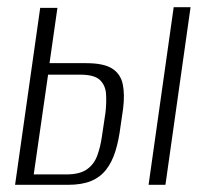

<svg xmlns="http://www.w3.org/2000/svg" viewBox="-20 -515 573 535"><path d="M22 0 92 -493H140L118 -339H220Q269 -339 292.5 -324Q316 -309 322 -280.5Q328 -252 323 -212L316 -164Q311 -124 301.5 -93.5Q292 -63 275.5 -42Q259 -21 233.5 -10.5Q208 0 169 0ZM74 -29H165Q202 -29 222 -43Q242 -57 251 -81.5Q260 -106 264 -135L274 -202Q277 -229 275.5 -253Q274 -277 258.5 -292Q243 -307 203 -307H114ZM394 0 464 -495H511L441 0Z"/></svg>

Font: Alumni Sans Light
Style: Italic
Weight: 300
Italic angle: -8°
Version: Version 1.016